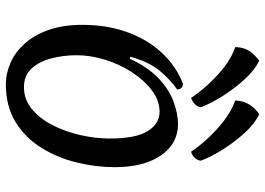

<svg xmlns="http://www.w3.org/2000/svg" viewBox="-145 -747 907 657"><g transform="rotate(90 308.5 -418.5)"><path d="M268 15Q232 15 196 -0.5Q160 -16 130.5 -48Q101 -80 83 -129.5Q65 -179 65 -247Q65 -330 89.5 -399Q114 -468 159.5 -517.5Q205 -567 266 -591Q277 -591 281.5 -585Q286 -579 286 -571Q255 -550 223.5 -513Q192 -476 174 -411L181 -409Q210 -472 248.5 -508Q287 -544 328 -559Q369 -574 405 -574Q449 -574 482 -548Q515 -522 533.5 -473.5Q552 -425 552 -357Q552 -293 536 -227.5Q520 -162 486 -107Q452 -52 398 -18.5Q344 15 268 15ZM278 -47Q320 -47 352.5 -73.5Q385 -100 407.5 -143.5Q430 -187 442 -239Q454 -291 454 -341Q454 -430 428.5 -470.5Q403 -511 363 -511Q324 -511 289.5 -485Q255 -459 227.5 -417Q200 -375 184.5 -325Q169 -275 169 -228Q169 -181 180 -139.5Q191 -98 215 -72.5Q239 -47 278 -47ZM530 -652Q529 -641 519.5 -631Q510 -621 499 -619Q482 -645 454.5 -675Q427 -705 393.5 -731Q360 -757 324 -770Q325 -795 334 -811.5Q343 -828 353.5 -838Q364 -848 371 -852Q403 -837 434.5 -802.5Q466 -768 491.5 -727.5Q517 -687 530 -652ZM347 -652Q346 -641 336 -631.5Q326 -622 315 -619Q298 -645 270.5 -675.5Q243 -706 210 -732Q177 -758 141 -770Q142 -796 151 -812Q160 -828 171 -838Q182 -848 188 -852Q219 -837 250 -803.5Q281 -770 307 -729.5Q333 -689 347 -652Z"/></g></svg>

Font: Merienda
Style: Regular
Weight: 400
Designer: Eduardo Rodriguez Tunni
Foundry: Eduardo Rodriguez Tunni
Version: Version 2.001